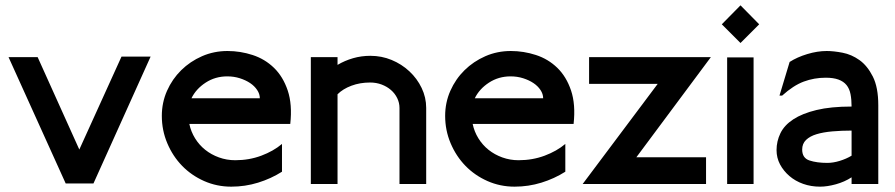

<svg xmlns="http://www.w3.org/2000/svg" viewBox="-20 -689 3350 719"><path d="M544 -477 330 -2H226L12 -475H121L277 -129L435 -477Z M953 -321Q953 -337 943 -352Q933 -367 916.5 -378Q900 -389 878 -396Q856 -403 831 -403Q786 -403 750 -379.5Q714 -356 697 -321ZM1067 -225H689Q695 -196 710.5 -171Q726 -146 748.5 -128Q771 -110 800 -99.5Q829 -89 861 -89Q913 -89 958.5 -106Q1004 -123 1036 -150V-46Q995 -20 946.5 -5Q898 10 846 10Q792 10 744.5 -11Q697 -32 662 -68Q627 -104 606.5 -152.5Q586 -201 586 -255Q586 -305 605.5 -349Q625 -393 658.5 -426Q692 -459 736.5 -478.5Q781 -498 832 -498Q880 -498 926 -483Q972 -468 1006 -435Q1040 -402 1057.5 -350Q1075 -298 1067 -225Z M1576 0H1476V-285Q1476 -304 1467.5 -321.5Q1459 -339 1444 -352Q1429 -365 1409 -372.5Q1389 -380 1366 -380Q1328 -380 1296 -368Q1264 -356 1244 -336V0H1144V-475H1244V-446Q1271 -462 1302 -471Q1333 -480 1367 -480Q1409 -480 1446.5 -464.5Q1484 -449 1513 -422Q1542 -395 1559 -359.5Q1576 -324 1576 -285Z M2014 -321Q2014 -337 2004 -352Q1994 -367 1977.5 -378Q1961 -389 1939 -396Q1917 -403 1892 -403Q1847 -403 1811 -379.5Q1775 -356 1758 -321ZM2128 -225H1750Q1756 -196 1771.5 -171Q1787 -146 1809.5 -128Q1832 -110 1861 -99.5Q1890 -89 1922 -89Q1974 -89 2019.5 -106Q2065 -123 2097 -150V-46Q2056 -20 2007.5 -5Q1959 10 1907 10Q1853 10 1805.5 -11Q1758 -32 1723 -68Q1688 -104 1667.5 -152.5Q1647 -201 1647 -255Q1647 -305 1666.5 -349Q1686 -393 1719.5 -426Q1753 -459 1797.5 -478.5Q1842 -498 1893 -498Q1941 -498 1987 -483Q2033 -468 2067 -435Q2101 -402 2118.5 -350Q2136 -298 2128 -225Z M2642 -475 2363 -100H2624V0H2162L2443 -375H2186V-475Z M2802 0H2703V-474H2802ZM2823 -598 2753 -528 2683 -598 2753 -669Z M3169 -106V-200Q3131 -200 3097 -197Q3063 -194 3038 -186.5Q3013 -179 2998.5 -165Q2984 -151 2984 -129Q2984 -97 3011.5 -88Q3039 -79 3078 -79Q3100 -79 3124.5 -86.5Q3149 -94 3169 -106ZM3269 0H3169V-25Q3143 -8 3110.5 1Q3078 10 3051 10Q3017 10 2987.5 -0.5Q2958 -11 2936 -30Q2914 -49 2901 -73.5Q2888 -98 2888 -127Q2888 -160 2902.5 -190Q2917 -220 2950.5 -242Q2984 -264 3037.5 -277Q3091 -290 3169 -290Q3169 -316 3165 -336.5Q3161 -357 3150 -370.5Q3139 -384 3120 -391Q3101 -398 3072 -398Q3029 -398 2990 -383.5Q2951 -369 2909 -331H2899L2937 -457Q2965 -475 3003 -486.5Q3041 -498 3076 -498Q3102 -498 3135.5 -491.5Q3169 -485 3198.5 -464Q3228 -443 3248.5 -402.5Q3269 -362 3269 -295Z"/></svg>

Font: Railway
Style: Regular
Weight: 400
Version: 1.000